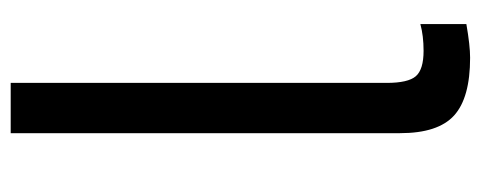

<svg xmlns="http://www.w3.org/2000/svg" viewBox="-290 -596 899 359"><g transform="rotate(-90 159.5 -416.5)"><path d="M90 -118V-846H184V-143Q184 -103 196.5 -88.5Q209 -74 244 -74Q272 -74 294 -80V6Q254 13 231 13Q156 13 123 -17Q90 -47 90 -118Z"/></g></svg>

Font: Biryani
Style: Regular
Weight: 400
Designer: Dan Reynolds and Mathieu Réguer
Foundry: Dan Reynolds and Mathieu Réguer
Version: Version 1.004; ttfautohint (v1.1) -l 5 -r 5 -G 72 -x 0 -D la